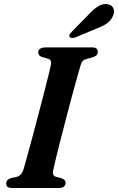

<svg xmlns="http://www.w3.org/2000/svg" viewBox="-20 -936 588 956"><path d="M245 -88.5Q238.5 -60.5 261 -55L286 -48.5Q306.5 -41.5 306.5 -26Q306.5 0 271.5 0H41Q23 0 17 -6.2Q11 -12.5 11 -22.5Q11 -33 17.8 -39.8Q24.5 -46.5 35.5 -49.5L63 -55.5Q87 -61 97 -92Q103 -113 114 -153Q125 -193 138.8 -244Q152.5 -295 167 -350Q181.5 -405 194.8 -456.2Q208 -507.5 218.2 -548.2Q228.5 -589 233 -611.5Q236 -625 232.8 -633Q229.5 -641 217 -644.5L191 -651.5Q170.5 -658 170.5 -674Q170.5 -700 209 -700H437.5Q455 -700 461 -694Q467 -688 467 -678Q467 -658.5 441 -650.5L412.5 -643Q399 -639.5 392.5 -633Q386 -626.5 381 -610.5Q374 -587 362 -543.5Q350 -500 335.2 -445.5Q320.5 -391 305.8 -334Q291 -277 278 -226Q265 -175 256.2 -138.2Q247.5 -101.5 245 -88.5ZM420 -862.5Q446 -890.5 469.8 -905.2Q493.5 -920 518.5 -914.5Q540 -909.5 545.8 -891.2Q551.5 -873 541.5 -854.5Q531 -832 510.5 -818.2Q490 -804.5 459 -793L353 -749Q345 -746.5 337.2 -747Q329.5 -747.5 326.5 -752.5Q323.5 -758.5 327.2 -765Q331 -771.5 337.5 -778Z"/></svg>

Font: Fraunces 9pt S000 SemiBold
Style: Italic
Weight: 600
Italic angle: -16°
Version: Version 1.000; ttfautohint (v1.8.3)